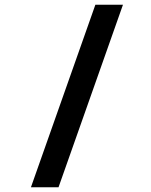

<svg xmlns="http://www.w3.org/2000/svg" viewBox="-20 -731 640 812"><path d="M227.5 61 500 -710.9H383.3L110.8 61Z"/></svg>

Font: Roboto Mono SemiBold
Style: Regular
Weight: 600
Monospace: yes
Designer: Google
Version: Version 3.000